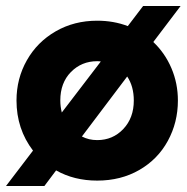

<svg xmlns="http://www.w3.org/2000/svg" viewBox="-20 -590 624 640"><path d="M573 -255Q573 -182 539.5 -120.5Q506 -59 444.5 -23.5Q383 12 304 12Q227 12 167 -22L128 30H0L90 -88Q35 -160 35 -255Q35 -328 69.5 -389Q104 -450 165.5 -485.5Q227 -521 304 -521Q359 -521 406 -503L457 -570H582L491 -450Q530 -413 551.5 -362.5Q573 -312 573 -255ZM186 -215 316 -385Q312 -386 304 -386Q252 -386 216.5 -350Q181 -314 181 -255Q181 -235 186 -215ZM426 -255Q426 -302 404 -335L253 -135Q276 -123 304 -123Q356 -123 391 -160Q426 -197 426 -255Z"/></svg>

Font: Arvo
Style: Bold
Weight: 700
Designer: Anton Koovit (Cyrillic Expansion: Cyreal)
Foundry: Anton Koovit, Yassin Baggar
Version: Version 3.000